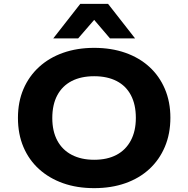

<svg xmlns="http://www.w3.org/2000/svg" viewBox="-20 -964 976 995"><path d="M468 11Q379 11 307 -14.5Q235 -40 182.5 -87.5Q130 -135 101.5 -202Q73 -269 73 -353Q73 -436 101.5 -502.5Q130 -569 182.5 -617Q235 -665 307.5 -690.5Q380 -716 468 -716Q557 -716 629.5 -690.5Q702 -665 754 -617.5Q806 -570 834.5 -503Q863 -436 863 -354Q863 -271 834.5 -203.5Q806 -136 754 -88Q702 -40 629.5 -14.5Q557 11 468 11ZM468 -136Q536 -136 584 -161.5Q632 -187 658 -236Q684 -285 684 -353Q684 -422 658.5 -470.5Q633 -519 584.5 -544Q536 -569 468 -569Q400 -569 351.5 -544Q303 -519 277 -470.5Q251 -422 251 -352Q251 -284 277 -235.5Q303 -187 352 -161.5Q401 -136 468 -136ZM256 -765 396 -944H540L680 -765H550L468 -861L385 -765Z"/></svg>

Font: Nunito Sans 7pt SemiExpanded ExtraBold
Style: Regular
Weight: 800
Width: 6
Designer: Vernon Adams
Foundry: Vernon Adams
Version: Version 3.101;gftools[0.9.27]